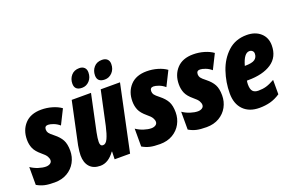

<svg xmlns="http://www.w3.org/2000/svg" viewBox="-97 -1132 2309 1506"><g transform="rotate(-20 1058.0 -378.5)"><path d="M-2 -23V-172Q27 -152 61.5 -141Q96 -130 123 -130Q144 -130 158.5 -139.5Q173 -149 173 -166Q173 -181 163 -198.5Q153 -216 123 -240Q82 -274 68 -306.5Q54 -339 54 -379Q54 -459 102 -511Q150 -563 239 -563Q286 -563 330 -550Q374 -537 404 -515L343 -393Q320 -413 293 -423Q266 -433 249 -433Q220 -433 220 -403Q220 -387 228.5 -374.5Q237 -362 269 -337Q308 -306 326 -272.5Q344 -239 344 -183Q344 -131 320 -87Q296 -43 251 -16.5Q206 10 145 10Q93 10 61 2.5Q29 -5 -2 -23Z M407 -120Q407 -149 416 -201L491 -553H652L587 -247Q577 -197 577 -170Q577 -153 582.5 -144Q588 -135 602 -135Q625 -135 641.5 -170.5Q658 -206 672 -269L733 -553H894L777 0H648L650 -64H647Q594 10 527 10Q469 10 438 -24.5Q407 -59 407 -120ZM539 -670Q539 -710 563.5 -738.5Q588 -767 631 -767Q657 -767 672.5 -752.5Q688 -738 688 -712Q688 -669 662.5 -641.5Q637 -614 601 -614Q539 -614 539 -670ZM728 -670Q728 -710 752.5 -738.5Q777 -767 820 -767Q848 -767 863.5 -752.5Q879 -738 879 -712Q879 -669 853 -641.5Q827 -614 791 -614Q728 -614 728 -670Z M878 -23V-172Q907 -152 941.5 -141Q976 -130 1003 -130Q1024 -130 1038.5 -139.5Q1053 -149 1053 -166Q1053 -181 1043 -198.5Q1033 -216 1003 -240Q962 -274 948 -306.5Q934 -339 934 -379Q934 -459 982 -511Q1030 -563 1119 -563Q1166 -563 1210 -550Q1254 -537 1284 -515L1223 -393Q1200 -413 1173 -423Q1146 -433 1129 -433Q1100 -433 1100 -403Q1100 -387 1108.5 -374.5Q1117 -362 1149 -337Q1188 -306 1206 -272.5Q1224 -239 1224 -183Q1224 -131 1200 -87Q1176 -43 1131 -16.5Q1086 10 1025 10Q973 10 941 2.5Q909 -5 878 -23Z M1266 -23V-172Q1295 -152 1329.5 -141Q1364 -130 1391 -130Q1412 -130 1426.5 -139.5Q1441 -149 1441 -166Q1441 -181 1431 -198.5Q1421 -216 1391 -240Q1350 -274 1336 -306.5Q1322 -339 1322 -379Q1322 -459 1370 -511Q1418 -563 1507 -563Q1554 -563 1598 -550Q1642 -537 1672 -515L1611 -393Q1588 -413 1561 -423Q1534 -433 1517 -433Q1488 -433 1488 -403Q1488 -387 1496.5 -374.5Q1505 -362 1537 -337Q1576 -306 1594 -272.5Q1612 -239 1612 -183Q1612 -131 1588 -87Q1564 -43 1519 -16.5Q1474 10 1413 10Q1361 10 1329 2.5Q1297 -5 1266 -23Z M1673 -176Q1673 -269 1703 -357.5Q1733 -446 1796 -504Q1859 -562 1953 -562Q2024 -562 2068 -523Q2112 -484 2112 -419Q2112 -322 2040 -273.5Q1968 -225 1844 -225H1834Q1831 -209 1831 -193Q1831 -154 1846 -137Q1861 -120 1893 -120Q1929 -120 1958.5 -128.5Q1988 -137 2029 -160V-40Q1987 -12 1945 -1Q1903 10 1855 10Q1770 10 1721.5 -39.5Q1673 -89 1673 -176ZM1860 -339Q1919 -339 1942 -355.5Q1965 -372 1965 -403Q1965 -418 1955 -427Q1945 -436 1930 -436Q1885 -436 1858 -339Z"/></g></svg>

Font: Noto Sans UI CondBlack
Style: Italic
Weight: 900
Width: 3
Italic angle: -12°
Designer: Monotype Design Team
Foundry: Monotype Imaging Inc.
Version: Version 1.001